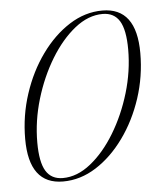

<svg xmlns="http://www.w3.org/2000/svg" viewBox="-44 -562 528 612"><g transform="rotate(-5 220.0 -256.0)"><path d="M305.5 -522Q414.5 -522 414.5 -376.5Q414.5 -302 391.8 -232.8Q369 -163.5 329.5 -108.8Q290 -54 239.8 -22Q189.5 10 134 10Q25 10 25 -135.5Q25 -210 47.8 -279.2Q70.5 -348.5 110 -403.2Q149.5 -458 199.8 -490Q250 -522 305.5 -522ZM134 -1Q180 -1 223.2 -35.5Q266.5 -70 301.2 -127.2Q336 -184.5 356.5 -253.2Q377 -322 377 -391Q377 -454 359.5 -482.5Q342 -511 305.5 -511Q259.5 -511 216.2 -476.5Q173 -442 138.2 -384.8Q103.5 -327.5 83 -258.8Q62.5 -190 62.5 -121Q62.5 -58 80 -29.5Q97.5 -1 134 -1Z"/></g></svg>

Font: Newsreader Display ExtraLight
Style: Italic
Weight: 275
Italic angle: -17°
Designer: Hugues Gentile
Foundry: Production Type
Version: Version 1.001